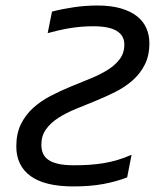

<svg xmlns="http://www.w3.org/2000/svg" viewBox="-20 -667 590 696"><path d="M430.7 -505.4Q430.7 -538.1 403.1 -554.9Q375.5 -571.8 317.9 -571.8Q295.9 -571.8 275.4 -570.1Q254.9 -568.4 234.9 -565.2Q214.8 -562 194.8 -557.4Q174.8 -552.7 152.8 -546.9L168.5 -625Q206.5 -634.8 248.3 -640.9Q290 -647 333 -647Q382.8 -647 418.5 -636.5Q454.1 -626 477.1 -607.7Q500 -589.4 510.7 -564.5Q521.5 -539.6 521.5 -510.7Q521.5 -464.8 504.6 -432.1Q487.8 -399.4 460.2 -375.2Q432.6 -351.1 397.5 -333.5Q362.3 -315.9 325.7 -301Q289.1 -286.1 253.9 -271.7Q218.8 -257.3 191.2 -239.5Q163.6 -221.7 146.7 -198.2Q129.9 -174.8 129.9 -142.1Q129.9 -125 135.7 -111.1Q141.6 -97.2 155.3 -87.6Q168.9 -78.1 191.7 -73Q214.4 -67.9 248 -67.9Q277.3 -67.9 303.5 -69.6Q329.6 -71.3 355 -75.4Q380.4 -79.6 405.3 -86.9Q430.2 -94.2 457 -106L440.9 -23.9Q401.9 -8.8 354.7 0Q307.6 8.8 245.6 8.8Q142.6 8.8 90.8 -28.8Q39.1 -66.4 39.1 -136.2Q39.1 -183.1 55.9 -217Q72.8 -251 100.3 -275.9Q127.9 -300.8 163.1 -319.1Q198.2 -337.4 234.9 -352.5Q271.5 -367.7 306.6 -381.8Q341.8 -396 369.4 -413.1Q397 -430.2 413.8 -452.4Q430.7 -474.6 430.7 -505.4Z"/></svg>

Font: Code New Roman
Style: Italic
Weight: 400
Italic angle: -11°
Monospace: yes
Designer: Sam Radian
Foundry: Code New Roman
Version: Version 1.508 October 19, 2014